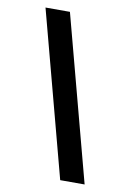

<svg xmlns="http://www.w3.org/2000/svg" viewBox="-80 -732 529 782"><g transform="rotate(10 185.0 -341.0)"><path d="M326 0H225L44 -682H145Z"/></g></svg>

Font: Montagu Slab 144pt
Style: Bold
Weight: 700
Designer: Florian Karsten
Foundry: Florian Karsten
Version: Version 1.000